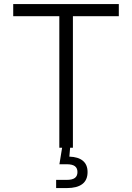

<svg xmlns="http://www.w3.org/2000/svg" viewBox="-20 -748 668 972"><path d="M46.9 -666V-727.5H581.5V-666H349.1V0H280.3V-666ZM264.2 204.1V162.6H318.4Q346.2 162.6 359.1 152.8Q372.1 143.1 372.1 123Q372.1 103 359.1 93.3Q346.2 83.5 317.4 83.5H280.8L297.4 -18.6H335V0L331.1 44.9Q376.5 46.4 399.9 66.2Q423.3 85.9 423.3 123Q423.3 163.6 396.7 183.8Q370.1 204.1 318.4 204.1Z"/></svg>

Font: Inter 18pt Light
Style: Regular
Weight: 300
Designer: Rasmus Andersson
Foundry: rsms
Version: Version 4.001;git-66647c0bb